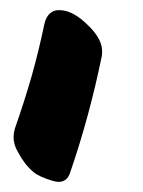

<svg xmlns="http://www.w3.org/2000/svg" viewBox="-20 -817 283 379"><path d="M67.4 -768.6Q56.6 -716.8 42 -665Q27.3 -614.3 9.8 -564.5Q6.8 -554.7 6.8 -545.9Q6.8 -531.2 15.6 -516.6Q28.3 -492.2 45.9 -477.5Q57.6 -467.8 84 -460Q90.8 -458 95.7 -458Q112.3 -458 118.2 -475.6Q137.7 -532.2 153.3 -589.8Q168.9 -647.5 180.7 -705.1Q181.6 -709 181.6 -713.9Q182.6 -739.3 154.3 -766.6Q124 -796.9 97.7 -796.9Q95.7 -796.9 92.8 -796.9Q84 -795.9 77.1 -789.1Q70.3 -782.2 67.4 -768.6Z"/></svg>

Font: TroubleSide
Style: Comic
Weight: 400
Designer: Koroletov
Version: 1_5